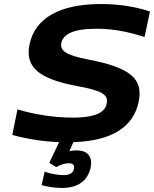

<svg xmlns="http://www.w3.org/2000/svg" viewBox="-20 -699 766 955"><path d="M699 -515 726 -642C648 -667 569 -679 483 -679C278 -679 155 -610 127 -479C104 -368 167 -306 373 -269C486 -248 519 -228 511 -186C504 -144 464 -114 340 -114C247 -114 145 -131 67 -155L41 -28C115 -7 198 5 274 8L225 111L260 132C284 119 303 113 321 113C344 113 351 122 348 140C344 161 327 172 295 172C274 172 236 167 202 155L187 222C220 231 258 236 287 236C368 236 415 200 430 138C443 81 417 49 361 49C347 49 335 51 325 53L345 8C541 2 646 -71 670 -195C693 -307 628 -363 419 -403C311 -424 277 -445 285 -486C295 -528 342 -556 459 -556C539 -556 612 -543 699 -515Z"/></svg>

Font: LT Wave Bold
Style: Italic
Weight: 700
Designer: Daniel Lyons
Version: Version 2.5 (Glyphs App)